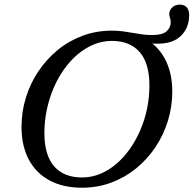

<svg xmlns="http://www.w3.org/2000/svg" viewBox="-20 -822 860 852"><path d="M177 -232.5Q177 -133.5 220.2 -84Q263.5 -34.5 344 -34.5Q385.5 -34.5 423.5 -50Q461.5 -65.5 494.8 -93.5Q528 -121.5 555.2 -159.8Q582.5 -198 602.2 -243.5Q622 -289 632.5 -339.5Q643 -390 643 -442.5Q643 -541.5 599.8 -591Q556.5 -640.5 476 -640.5Q435 -640.5 397 -625Q359 -609.5 325.5 -581.5Q292 -553.5 264.8 -515.2Q237.5 -477 218 -431.5Q198.5 -386 187.8 -335.5Q177 -285 177 -232.5ZM744.5 -416Q744.5 -348.5 725 -285.5Q705.5 -222.5 669.5 -168.8Q633.5 -115 583.8 -74.5Q534 -34 473.2 -11.5Q412.5 11 344 11Q260.5 11 200.2 -21.2Q140 -53.5 107.8 -114Q75.5 -174.5 75.5 -259Q75.5 -326.5 95 -389.5Q114.5 -452.5 150.8 -506.2Q187 -560 236.5 -600.5Q286 -641 346.8 -663.5Q407.5 -686 476 -686Q502.5 -686 525 -683Q547.5 -680 568.5 -676.2Q589.5 -672.5 610.2 -669.5Q631 -666.5 654.5 -666.5Q701 -666.5 719.2 -683.2Q737.5 -700 737.5 -722.5Q737.5 -734.5 734.2 -743.2Q731 -752 731 -759Q731 -776.5 744.2 -789Q757.5 -801.5 778 -801.5Q798 -801.5 808.8 -789.2Q819.5 -777 819.5 -756Q819.5 -693.5 776.2 -657Q733 -620.5 644 -630L645 -637.5Q694.5 -601.5 719.5 -545Q744.5 -488.5 744.5 -416Z"/></svg>

Font: Newsreader 24pt Medium
Style: Italic
Weight: 500
Italic angle: -17°
Designer: Hugues Gentile
Foundry: Production Type
Version: Version 1.003